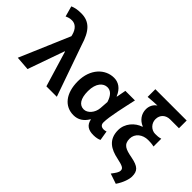

<svg xmlns="http://www.w3.org/2000/svg" viewBox="-129 -1322 2042 2042"><g transform="rotate(45 892.5 -300.5)"><path d="M174 12 320 -401H325L446 0H603L401 -575C352 -738 284 -812 160 -812C97 -812 66 -803 32 -789L65 -670C89 -681 109 -689 143 -689C194 -689 235 -652 253 -582L257 -565L16 0Z M866 14C934 14 987 -19 1026 -85H1030C1044 -14 1090 14 1165 14C1207 14 1237 6 1256 -4L1238 -113C1225 -108 1212 -106 1201 -106C1169 -106 1146 -121 1146 -158C1146 -248 1189 -425 1218 -560H1074L1054 -453H1050C1015 -539 956 -574 891 -574C761 -574 644 -463 644 -275C644 -93 733 14 866 14ZM900 -107C835 -107 794 -162 794 -277C794 -398 853 -453 912 -453C959 -453 998 -422 1023 -341L1016 -242C1010 -168 956 -107 900 -107Z M1701 211C1749 141 1769 71 1769 34C1769 -49 1737 -83 1619 -106C1518 -125 1465 -145 1465 -232C1465 -311 1534 -362 1615 -362C1645 -362 1671 -361 1704 -353V-470C1672 -461 1655 -460 1623 -460C1562 -460 1513 -512 1513 -573C1513 -641 1562 -682 1626 -682H1758V-798H1287V-682C1350 -688 1379 -689 1426 -691C1388 -667 1366 -623 1366 -577C1366 -506 1407 -450 1473 -423V-419C1387 -391 1314 -310 1314 -210C1314 -67 1409 -15 1526 9C1615 28 1639 41 1639 73C1639 102 1620 127 1586 172Z"/></g></svg>

Font: Noto Sans Mono CJK JP Bold
Style: Regular
Weight: 700
Designer: Ryoko NISHIZUKA (kana & ideographs); Paul D. Hunt (Latin, Greek & Cyrillic); Wenlong ZHANG (bopomofo); Sandoll Communica
Foundry: Adobe Systems Incorporated
Version: Version 1.004;PS 1.004;hotconv 1.0.82;makeotf.lib2.5.63406